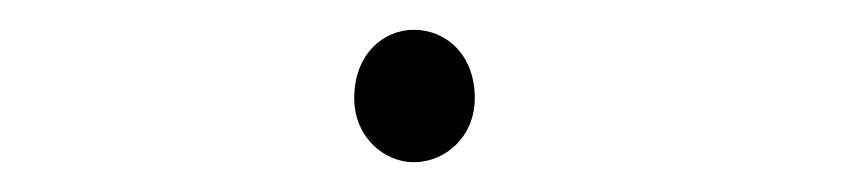

<svg xmlns="http://www.w3.org/2000/svg" viewBox="-20 -420 569 129"><path d="M258 -311C279 -311 299 -328 299 -354C299 -384 279 -400 258 -400C238 -400 218 -384 218 -354C218 -328 238 -311 258 -311Z"/></svg>

Font: Noto Sans CJK JP Thin
Style: Regular
Weight: 250
Designer: Ryoko NISHIZUKA (kana & ideographs); Paul D. Hunt (Latin, Greek & Cyrillic); Wenlong ZHANG (bopomofo); Sandoll Communica
Foundry: Adobe Systems Incorporated
Version: Version 1.004;PS 1.004;hotconv 1.0.82;makeotf.lib2.5.63406